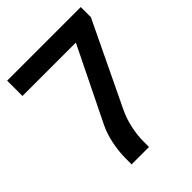

<svg xmlns="http://www.w3.org/2000/svg" viewBox="-201 -806 913 913"><g transform="rotate(-45 255.5 -350.0)"><path d="M145 -39Q145 -87 155.5 -137.5Q166 -188 186 -228L367 -597H8V-700H503V-632L302 -213Q282 -172 272 -125.5Q262 -79 262 -39V0H145Z"/></g></svg>

Font: Bai Jamjuree SemiBold
Style: Regular
Weight: 600
Version: Version 1.000; ttfautohint (v1.6)